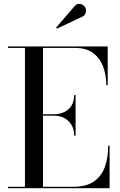

<svg xmlns="http://www.w3.org/2000/svg" viewBox="-20 -996 634 1016"><path d="M22.5 0V-7.5H112V-742.5H22.5V-750H550V-545H542.5Q542.5 -598.5 525.8 -643.5Q509 -688.5 472.5 -715.5Q436 -742.5 377.5 -742.5H207.5V-7.5H367.5Q436 -7.5 476.5 -35.5Q517 -63.5 534.8 -112.5Q552.5 -161.5 552.5 -225H560V0ZM372.5 -278Q372.5 -311.5 358.2 -335.2Q344 -359 320 -371.5Q296 -384 267.5 -384H172.5V-391.5H267.5Q296 -391.5 320 -403Q344 -414.5 358.2 -437Q372.5 -459.5 372.5 -493H380V-278ZM281.5 -844.5 277 -850 374.5 -963Q384 -974.5 395.2 -975.5Q406.5 -976.5 416.2 -971.2Q426 -966 430.5 -957.5Q435.5 -949.5 435.2 -939.5Q435 -929.5 430.2 -921Q425.5 -912.5 417 -908.5Z"/></svg>

Font: Bodoni Moda 28pt
Style: Regular
Weight: 400
Designer: Owen Earl
Foundry: indestructible type
Version: Version 2.005